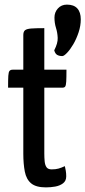

<svg xmlns="http://www.w3.org/2000/svg" viewBox="-20 -802 370 832"><path d="M179 10Q136 10 115 -7.5Q94 -25 87.5 -58.5Q81 -92 81 -136V-422H15Q15 -457 16 -473.5Q17 -490 21.5 -495Q26 -500 35 -500H81V-650Q81 -665 88.5 -671Q96 -677 115.5 -678.5Q135 -680 172 -680V-500H268Q268 -465 267 -448.5Q266 -432 262.5 -427Q259 -422 250 -422H172V-137Q172 -119 173.5 -103Q175 -87 181.5 -77.5Q188 -68 204 -68Q221 -68 233.5 -71.5Q246 -75 261 -82Q263 -74 265 -62.5Q267 -51 267 -38Q267 -18 253 -7.5Q239 3 219 6.5Q199 10 179 10ZM250 -559Q237 -559 228 -564Q219 -569 215 -584Q231 -615 230 -638Q229 -661 222.5 -681.5Q216 -702 216 -726Q216 -749 231 -765.5Q246 -782 270 -782Q300 -782 315 -765.5Q330 -749 330 -718Q330 -690 320.5 -661.5Q311 -633 297.5 -610Q284 -587 270.5 -573Q257 -559 250 -559Z"/></svg>

Font: Yanone Kaffeesatz ExtraLight Medium
Style: Regular
Weight: 500
Version: Version 2.003